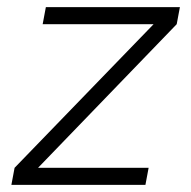

<svg xmlns="http://www.w3.org/2000/svg" viewBox="-20 -520 538 540"><path d="M12 0H389L398 -48H87L477 -452L486 -500H109L100 -452H412L21 -48Z"/></svg>

Font: Uncut Sans Light Italic
Style: Regular
Weight: 300
Italic angle: -11°
Designer: Kasper Nordkvist
Foundry: UNCUT.wtf
Version: Version 1.304;Glyphs 3.2 (3246)